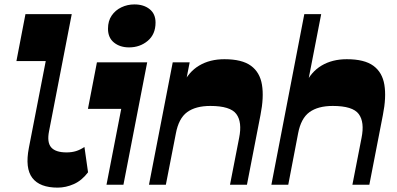

<svg xmlns="http://www.w3.org/2000/svg" viewBox="-20 -836 1798 869"><path d="M241 13.2Q160 13.2 126.4 -30.6Q92.7 -74.5 110.7 -167L187 -559.5H54.3L95.2 -772H304.7L202 -242.2Q192 -191.7 211.7 -169Q231.5 -146.2 281.2 -146.2Q305 -146.2 324 -152.1Q343 -158 362.2 -170.7L378.5 -56.2Q350.7 -19.2 314.5 -3Q278.2 13.2 241 13.2Z M564.2 -621.5Q523 -621.5 495.9 -643.4Q468.8 -665.3 468.8 -706Q468.8 -741.3 485.5 -765.6Q502.2 -790 529.6 -803Q557 -816 588.2 -816Q630.5 -816 657.2 -794.6Q684 -773.2 684 -733.8Q684 -680.8 648.6 -651.1Q613.2 -621.5 564.2 -621.5ZM462 0 528.7 -343.3H378L418.7 -554H646.2L538.7 0Z M654.3 0 761.8 -554H838.5L813.2 -424.7L806.5 -452Q833 -510.5 881.4 -539.2Q929.7 -568 995.7 -568Q1075.5 -568 1116 -538.2Q1156.5 -508.5 1165.7 -452.2Q1175 -396 1159 -315.7L1097.7 0H1021L1062.3 -211.8Q1076.8 -283.5 1049.6 -320Q1022.5 -356.5 932 -356.5Q865.3 -356.5 827 -328.4Q788.7 -300.3 776 -232L730.7 0Z M1208.3 0 1357.3 -772H1433.7L1366.2 -424.7L1360.5 -452Q1387 -510.5 1435.4 -539.2Q1483.7 -568 1549.7 -568Q1629.5 -568 1670 -538.2Q1710.5 -508.5 1719.7 -452.2Q1729 -396 1713 -315.7L1651.7 0H1575L1616.3 -211.8Q1630.8 -283.5 1603.6 -320Q1576.5 -356.5 1486 -356.5Q1419.3 -356.5 1380.6 -328.4Q1342 -300.3 1329.2 -232L1284.7 0Z"/></svg>

Font: Savate ExtraLight
Style: Italic
Weight: 200
Italic angle: -11°
Designer: Max Esnée
Foundry: Plomb Type
Version: Version 2.000